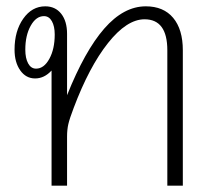

<svg xmlns="http://www.w3.org/2000/svg" viewBox="-20 -587 683 607"><path d="M558 -428V0H509V-428Q509 -526 437 -526Q381 -526 321.5 -451Q262 -376 213 -246Q200 -212 196 -194.5Q192 -177 192 -155V0H143V-364Q120 -339 91 -339Q62 -339 44 -364.5Q26 -390 26 -430Q26 -489 53.5 -528Q81 -567 123 -567Q155 -567 173.5 -543.5Q192 -520 192 -480V-286Q248 -426 309.5 -496.5Q371 -567 441 -567Q497 -567 527.5 -530.5Q558 -494 558 -428ZM153 -478Q153 -504 144 -520Q135 -536 119 -536Q94 -536 77 -505.5Q60 -475 60 -430Q60 -403 69 -386.5Q78 -370 94 -370Q119 -370 136 -401Q153 -432 153 -478Z"/></svg>

Font: KoHo Light
Style: Regular
Weight: 300
Version: Version 1.000; ttfautohint (v1.6)